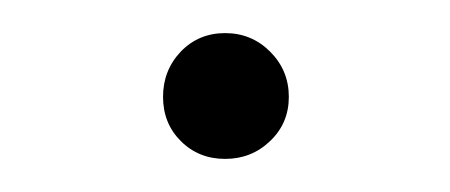

<svg xmlns="http://www.w3.org/2000/svg" viewBox="-20 -88 272 116"><path d="M78.5 -29.5Q78.5 -45.5 89.2 -56.8Q100 -68 116 -68Q132 -68 143.2 -56.8Q154.5 -45.5 154.5 -29.5Q154.5 -13.5 143.2 -2.8Q132 8 116 8Q100 8 89.2 -2.8Q78.5 -13.5 78.5 -29.5Z"/></svg>

Font: Lato 2
Style: Regular
Weight: 200
Designer: Lukasz Dziedzic with Adam Twardoch and Botio Nikoltchev
Foundry: tyPoland Lukasz Dziedzic
Version: Version 2.015; 2015-08-06; http://www.latofonts.com/